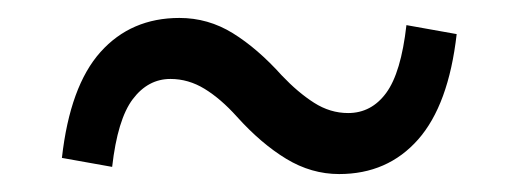

<svg xmlns="http://www.w3.org/2000/svg" viewBox="-20 -451 578 214"><path d="M294 -367Q312 -348 330 -336.5Q348 -325 368 -325Q394 -325 410.5 -347.5Q427 -370 433 -423L489 -413Q480 -334 446 -295.5Q412 -257 358 -257Q327 -257 299 -274Q271 -291 244 -321Q226 -341 208 -352Q190 -363 170 -363Q145 -363 128 -340.5Q111 -318 105 -265L49 -275Q58 -355 92 -393Q126 -431 180 -431Q212 -431 239.5 -414Q267 -397 294 -367Z"/></svg>

Font: Source Serif 4 Caption
Style: Regular
Weight: 400
Designer: Frank Grießhammer
Foundry: Adobe Systems Incorporated
Version: Version 4.004;hotconv 1.0.117;makeotfexe 2.5.65602